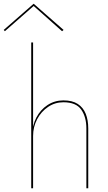

<svg xmlns="http://www.w3.org/2000/svg" viewBox="-82 -1007 577 1027"><path d="M95 -780H85V0H95ZM380 -320V0H390V-320Q390 -365 376.5 -398.5Q363 -432 334 -451Q305 -470 257 -470Q210 -470 172 -445Q134 -420 112 -377.5Q90 -335 90 -280H95Q95 -328 116.5 -369Q138 -410 175 -435Q212 -460 257 -460Q325 -460 352.5 -420.5Q380 -381 380 -320ZM98 -975 250 -840 258 -847 98 -987 -62 -847 -56 -840Z"/></svg>

Font: Jost Thin
Style: Regular
Weight: 250
Version: Version 3.710